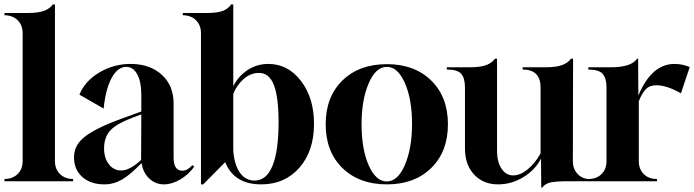

<svg xmlns="http://www.w3.org/2000/svg" viewBox="-20 -808 3095 856"><path d="M0 0V-10Q36 -10 58.5 -32Q81 -54 81 -90V-660Q81 -696 58.5 -718Q36 -740 0 -740V-750H102Q153 -750 180 -761Q205 -772 215 -788H225V-90Q225 -54 247.5 -32Q270 -10 306 -10V0Z M445 14Q384 14 347 -19Q310 -52 310 -106Q310 -156 348 -190Q396 -233 517 -277L610 -311V-386Q610 -443 592 -476.5Q574 -510 542 -510Q504 -509 477.5 -460Q451 -411 442 -324L334 -386Q359 -447 423 -485Q487 -523 562 -523Q648 -523 701 -475Q754 -427 754 -346V-105Q754 -47 793 -47Q816 -47 838 -72L846 -65Q820 -29 783 -7.5Q746 14 711 14Q673 14 645.5 -12Q618 -38 611 -81Q561 -29 524 -7.5Q487 14 445 14ZM520 -48Q559 -48 609 -95L610 -298L570 -283Q497 -255 470.5 -225Q444 -195 444 -146Q444 -103 465.5 -75.5Q487 -48 520 -48Z M876 14V-660Q876 -696 853.5 -718Q831 -740 795 -740V-750H897Q951 -750 975 -760Q999 -770 1010 -788H1020V-424Q1044 -470 1085 -496.5Q1126 -523 1176 -523Q1264 -523 1322 -447Q1380 -371 1380 -256Q1380 -135 1315 -60.5Q1250 14 1144 14Q1024 14 984 -85L886 14ZM1115 -3Q1168 -3 1195 -69Q1222 -135 1222 -263Q1222 -375 1201 -429Q1180 -483 1135 -483Q1097 -483 1066 -455.5Q1035 -428 1020 -389V-138Q1024 -75 1049 -39Q1074 -3 1115 -3Z M1705 14Q1581 14 1506.5 -59Q1432 -132 1432 -254Q1432 -376 1506.5 -449Q1581 -522 1705 -522Q1828 -522 1902.5 -449Q1977 -376 1977 -254Q1977 -132 1902.5 -59Q1828 14 1705 14ZM1704 1Q1754 1 1785.5 -73.5Q1817 -148 1817 -255Q1817 -366 1785 -438Q1753 -510 1705 -510Q1655 -510 1623.5 -436Q1592 -362 1592 -255Q1592 -142 1624 -70.5Q1656 1 1704 1Z M2393 28 2392 -101Q2366 -50 2313 -18Q2260 14 2201 14Q2134 14 2093.5 -30Q2053 -74 2053 -146V-418Q2053 -459 2036.5 -478.5Q2020 -498 1972 -498V-508H2073Q2124 -508 2151 -519Q2176 -530 2186 -546H2196V-136Q2196 -86 2216 -56Q2236 -26 2268 -26Q2299 -26 2332 -52.5Q2365 -79 2390 -124V-418Q2390 -498 2310 -498V-508H2411Q2462 -508 2489 -519Q2515 -530 2525 -546H2535L2534 -90Q2534 -54 2556 -31.5Q2578 -9 2614 -9V0H2515Q2464 0 2436 5Q2409 11 2398 28Z M2603 0V-10H2604Q2640 -10 2662 -32Q2684 -54 2684 -90V-418Q2684 -459 2667 -478.5Q2650 -498 2603 -498V-508H2702Q2795 -508 2820 -546H2825L2826 -382Q2885 -523 2987 -523Q3023 -523 3055 -509L3016 -392Q2952 -428 2907 -428Q2876 -428 2859 -410Q2842 -392 2828 -357V-90Q2828 -54 2850 -32Q2872 -10 2908 -10H2909V0Z"/></svg>

Font: Gloock
Style: Regular
Weight: 400
Designer: Duarte Pinto
Foundry: Duarte Pinto
Version: Version 1.000